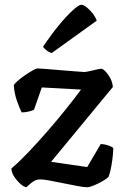

<svg xmlns="http://www.w3.org/2000/svg" viewBox="-20 -788 527 808"><path d="M91 0Q83 0 68 -12.5Q53 -25 40.5 -43.5Q28 -62 28 -79Q61 -107 100 -148Q139 -189 179.5 -235.5Q220 -282 256.5 -327.5Q293 -373 321 -411L156 -420L123 -326Q117 -323 102.5 -319Q88 -315 71 -315Q62 -333 51 -364.5Q40 -396 38 -430Q43 -438 56.5 -449.5Q70 -461 87 -472.5Q104 -484 118 -492Q132 -500 137 -500Q144 -500 170.5 -498Q197 -496 230.5 -493Q264 -490 293 -488Q322 -486 334 -485Q342 -485 359 -489Q376 -493 391.5 -496.5Q407 -500 410 -498Q423 -492 438 -469.5Q453 -447 455 -422L195 -107L347 -85L404 -182Q422 -181 436 -176Q450 -171 457 -165Q457 -157 455 -135.5Q453 -114 448.5 -88.5Q444 -63 437 -44Q427 -34 409 -24Q391 -14 373.5 -7Q356 0 347 0Q334 0 307 -5Q280 -10 248.5 -16.5Q217 -23 190 -28Q163 -33 150 -33Q135 -33 123 -26Q111 -19 91 0ZM198 -565Q186 -568 176 -576Q166 -584 161 -591Q195 -642 228 -682Q261 -722 286.5 -745Q312 -768 322 -768Q331 -768 344.5 -757.5Q358 -747 370 -731.5Q382 -716 387 -701Z"/></svg>

Font: Texturina SemiBold
Style: Regular
Weight: 600
Designer: Guillermo Torres Carreño
Foundry: Omnibus-Type
Version: Version 1.002; ttfautohint (v1.8.3)